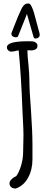

<svg xmlns="http://www.w3.org/2000/svg" viewBox="-20 -997 308 1112"><path d="M35 64Q35 53 47 41Q59 29 74 23Q89 4 101.5 -36Q114 -76 114 -118L115 -167Q116 -188 116 -215L115 -256L110 -357Q103 -555 88 -706Q85 -704 75 -703Q59 -698 45 -698Q35 -698 27.5 -705.5Q20 -713 20 -723Q20 -758 139 -758H152Q166 -758 174 -756.5Q182 -755 189 -749Q197 -743 197 -731Q197 -705 155 -705Q155 -705 154.5 -705Q154 -705 154 -706H152H139V-698Q139 -672 145 -621Q150 -563 150 -543Q150 -472 160 -349Q168 -233 168 -154V-114V-74Q168 -14 142.5 32.5Q117 79 71 95Q55 95 45 87Q35 79 35 64ZM175 -781 136 -916 85 -788Q82 -781 71 -781Q61 -781 53.5 -786.5Q46 -792 46 -801Q46 -807 48 -810L83 -898Q87 -906 95 -925Q103 -944 107 -951Q118 -969 130 -975Q138 -977 144 -977Q152 -977 158 -968Q172 -946 183 -900L196 -852Q205 -816 209 -804Q210 -801 210 -795Q210 -786 203 -780Q196 -774 187 -774Q177 -774 175 -781Z"/></svg>

Font: Amatic SC
Style: Bold
Weight: 700
Designer: Multiple Designers
Foundry: Vernon Adams
Version: Version 2.505